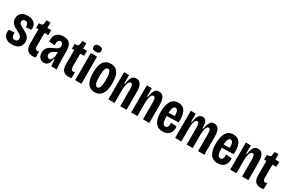

<svg xmlns="http://www.w3.org/2000/svg" viewBox="136 -1964 4845 3235"><g transform="rotate(30 2558.0 -346.5)"><path d="M200 13Q144 13 107.5 -3.5Q71 -20 51.5 -47.5Q32 -75 27.5 -109Q23 -143 31 -177L140 -185Q137 -157 141.5 -132.5Q146 -108 160.5 -92.5Q175 -77 202 -77Q232 -77 246 -93.5Q260 -110 260 -134Q260 -159 248 -175.5Q236 -192 214.5 -205Q193 -218 164 -232Q140 -244 115.5 -258Q91 -272 70.5 -291Q50 -310 38 -336Q26 -362 26 -397Q26 -440 44.5 -472Q63 -504 100.5 -522.5Q138 -541 194 -541Q254 -541 293 -519Q332 -497 350 -458.5Q368 -420 362 -367L257 -355Q260 -380 254.5 -401Q249 -422 234.5 -436Q220 -450 195 -450Q169 -450 155 -435.5Q141 -421 141 -399Q141 -380 152 -365Q163 -350 183 -338Q203 -326 231 -312Q260 -297 287 -281.5Q314 -266 334.5 -246.5Q355 -227 366.5 -201Q378 -175 378 -139Q378 -99 360 -64.5Q342 -30 303.5 -8.5Q265 13 200 13Z M599 9Q532 9 495.5 -30.5Q459 -70 459 -151V-432H414V-525H435Q466 -525 478.5 -535.5Q491 -546 495 -572L503 -632H578V-528H653V-430H578V-174Q578 -141 589 -124Q600 -107 620 -107Q627 -107 636 -109Q645 -111 657 -115V0Q641 4 627.5 6.5Q614 9 599 9Z M818 12Q788 12 761 -3Q734 -18 718 -47.5Q702 -77 702 -122Q702 -160 714 -187Q726 -214 747.5 -233Q769 -252 796 -266Q823 -280 851 -292Q877 -303 895.5 -313.5Q914 -324 924 -339Q934 -354 934 -379Q934 -409 921.5 -427Q909 -445 883 -445Q862 -445 849.5 -432Q837 -419 832.5 -395.5Q828 -372 831 -337L717 -346Q714 -390 722.5 -426Q731 -462 752.5 -488Q774 -514 808.5 -527.5Q843 -541 890 -541Q949 -541 985 -518.5Q1021 -496 1037 -451Q1053 -406 1053 -340V-196Q1053 -167 1055 -132.5Q1057 -98 1059.5 -63Q1062 -28 1065 0H958Q954 -34 952 -65.5Q950 -97 948 -131H934Q926 -83 910.5 -51Q895 -19 872 -3.5Q849 12 818 12ZM864 -89Q878 -89 889 -96.5Q900 -104 908.5 -117.5Q917 -131 923 -148.5Q929 -166 933 -185V-288L964 -293Q954 -279 939.5 -269Q925 -259 908 -250.5Q891 -242 874.5 -233Q858 -224 845 -212.5Q832 -201 823.5 -185.5Q815 -170 815 -147Q815 -118 829.5 -103.5Q844 -89 864 -89Z M1296 9Q1229 9 1192.5 -30.5Q1156 -70 1156 -151V-432H1111V-525H1132Q1163 -525 1175.5 -535.5Q1188 -546 1192 -572L1200 -632H1275V-528H1350V-430H1275V-174Q1275 -141 1286 -124Q1297 -107 1317 -107Q1324 -107 1333 -109Q1342 -111 1354 -115V0Q1338 4 1324.5 6.5Q1311 9 1296 9Z M1424 0V-528H1545V0ZM1484 -587Q1446 -587 1427 -602Q1408 -617 1408 -646Q1408 -675 1427.5 -690.5Q1447 -706 1484 -706Q1522 -706 1541 -690.5Q1560 -675 1560 -647Q1560 -617 1541 -602Q1522 -587 1484 -587Z M1806 13Q1743 13 1702 -19.5Q1661 -52 1641.5 -114.5Q1622 -177 1622 -266Q1622 -360 1643.5 -421Q1665 -482 1706.5 -511.5Q1748 -541 1809 -541Q1871 -541 1911.5 -511.5Q1952 -482 1972.5 -422Q1993 -362 1993 -270Q1993 -174 1971.5 -111.5Q1950 -49 1908.5 -18Q1867 13 1806 13ZM1807 -81Q1829 -81 1842.5 -100Q1856 -119 1863.5 -159Q1871 -199 1871 -262Q1871 -328 1863.5 -368.5Q1856 -409 1842 -427.5Q1828 -446 1807 -446Q1787 -446 1773 -428Q1759 -410 1752 -369Q1745 -328 1745 -261Q1745 -167 1760.5 -124Q1776 -81 1807 -81Z M2070 0V-333V-528H2168L2166 -370H2183Q2191 -433 2206.5 -470.5Q2222 -508 2246.5 -524.5Q2271 -541 2304 -541Q2365 -541 2394 -492.5Q2423 -444 2423 -345V0H2301V-320Q2301 -379 2291 -405.5Q2281 -432 2259 -432Q2238 -432 2223 -410.5Q2208 -389 2200 -351Q2192 -313 2191 -264V0Z M2513 0V-333V-528H2611L2609 -370H2626Q2634 -433 2649.5 -470.5Q2665 -508 2689.5 -524.5Q2714 -541 2747 -541Q2808 -541 2837 -492.5Q2866 -444 2866 -345V0H2744V-320Q2744 -379 2734 -405.5Q2724 -432 2702 -432Q2681 -432 2666 -410.5Q2651 -389 2643 -351Q2635 -313 2634 -264V0Z M3130 13Q3074 13 3037 -8Q3000 -29 2978.5 -66Q2957 -103 2948 -151.5Q2939 -200 2939 -256Q2939 -310 2947.5 -361Q2956 -412 2976 -452.5Q2996 -493 3032 -517Q3068 -541 3123 -541Q3174 -541 3208.5 -519.5Q3243 -498 3262.5 -459Q3282 -420 3288 -368Q3294 -316 3289 -255L3028 -247V-310L3195 -315L3178 -285Q3181 -341 3175.5 -376Q3170 -411 3156.5 -427.5Q3143 -444 3122 -444Q3099 -444 3085.5 -423.5Q3072 -403 3066 -364Q3060 -325 3060 -267Q3060 -174 3075 -127Q3090 -80 3128 -80Q3142 -80 3153 -87Q3164 -94 3171.5 -107.5Q3179 -121 3182 -141Q3185 -161 3184 -187L3294 -178Q3298 -148 3292.5 -114.5Q3287 -81 3269 -52Q3251 -23 3217.5 -5Q3184 13 3130 13Z M3369 0V-335V-528H3467L3465 -371H3482Q3490 -434 3504.5 -471Q3519 -508 3541.5 -524.5Q3564 -541 3595 -541Q3630 -541 3651 -520.5Q3672 -500 3680 -462.5Q3688 -425 3685 -371H3702Q3712 -434 3727.5 -471Q3743 -508 3766.5 -524.5Q3790 -541 3822 -541Q3852 -541 3873.5 -528Q3895 -515 3909.5 -490Q3924 -465 3930.5 -428Q3937 -391 3937 -342V0H3815V-315Q3815 -354 3811 -380Q3807 -406 3798.5 -419Q3790 -432 3774 -432Q3754 -432 3740.5 -411.5Q3727 -391 3719.5 -354Q3712 -317 3711 -267V0H3594V-313Q3594 -354 3590 -380Q3586 -406 3577.5 -419Q3569 -432 3554 -432Q3534 -432 3520 -412Q3506 -392 3498.5 -354.5Q3491 -317 3490 -265V0Z M4201 13Q4145 13 4108 -8Q4071 -29 4049.5 -66Q4028 -103 4019 -151.5Q4010 -200 4010 -256Q4010 -310 4018.5 -361Q4027 -412 4047 -452.5Q4067 -493 4103 -517Q4139 -541 4194 -541Q4245 -541 4279.5 -519.5Q4314 -498 4333.5 -459Q4353 -420 4359 -368Q4365 -316 4360 -255L4099 -247V-310L4266 -315L4249 -285Q4252 -341 4246.5 -376Q4241 -411 4227.5 -427.5Q4214 -444 4193 -444Q4170 -444 4156.5 -423.5Q4143 -403 4137 -364Q4131 -325 4131 -267Q4131 -174 4146 -127Q4161 -80 4199 -80Q4213 -80 4224 -87Q4235 -94 4242.5 -107.5Q4250 -121 4253 -141Q4256 -161 4255 -187L4365 -178Q4369 -148 4363.5 -114.5Q4358 -81 4340 -52Q4322 -23 4288.5 -5Q4255 13 4201 13Z M4440 0V-333V-528H4538L4536 -370H4553Q4561 -433 4576.5 -470.5Q4592 -508 4616.5 -524.5Q4641 -541 4674 -541Q4735 -541 4764 -492.5Q4793 -444 4793 -345V0H4671V-320Q4671 -379 4661 -405.5Q4651 -432 4629 -432Q4608 -432 4593 -410.5Q4578 -389 4570 -351Q4562 -313 4561 -264V0Z M5035 9Q4968 9 4931.5 -30.5Q4895 -70 4895 -151V-432H4850V-525H4871Q4902 -525 4914.5 -535.5Q4927 -546 4931 -572L4939 -632H5014V-528H5089V-430H5014V-174Q5014 -141 5025 -124Q5036 -107 5056 -107Q5063 -107 5072 -109Q5081 -111 5093 -115V0Q5077 4 5063.5 6.5Q5050 9 5035 9Z"/></g></svg>

Font: Bricolage Grotesque 36pt Condensed SemiBold
Style: Regular
Weight: 600
Width: 3
Designer: Mathieu Triay
Foundry: Atelier Triay
Version: Version 1.001;gftools[0.9.33.dev8+g029e19f]